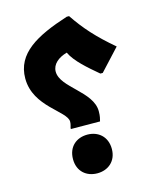

<svg xmlns="http://www.w3.org/2000/svg" viewBox="-116 -842 765 936"><g transform="rotate(-15 266.5 -374.0)"><path d="M323 -762H311C150 -710 38 -650 38 -523C38 -379 195 -318 195 -264C195 -251 191 -242 189 -233V-228L336 -227C339 -240 343 -250 343 -277C343 -377 190 -436 190 -517C190 -555 223 -581 266 -593C288 -545 346 -496 398 -452H410L509 -559C423 -632 373 -688 323 -762ZM259 -181C204 -181 161 -146 161 -83C161 -21 204 14 259 14C313 14 357 -21 357 -83C357 -146 313 -181 259 -181Z"/></g></svg>

Font: Kufam Arabic Latin Roman Bold
Style: Regular
Weight: 700
Designer: Wael Morcos & Artur Schmal
Version: Version 1.200;PS 001.200;hotconv 1.0.88;makeotf.lib2.5.64775